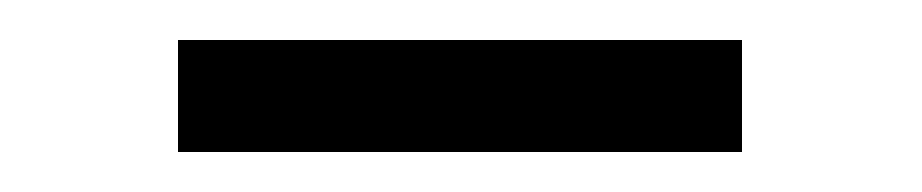

<svg xmlns="http://www.w3.org/2000/svg" viewBox="-20 -769 461 96"><path d="M351 -693H69V-749H351Z"/></svg>

Font: Hind Vadodara
Style: Regular
Weight: 400
Designer: Hitesh Malaviya
Foundry: Indian Type Foundry
Version: Version 0.702;PS 1.0;hotconv 1.0.81;makeotf.lib2.5.63406